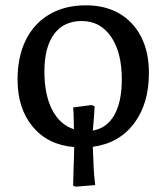

<svg xmlns="http://www.w3.org/2000/svg" viewBox="-20 -541 626 722"><path d="M265 161 255 157Q256 121 256.5 97Q257 73 258 53.5Q259 34 259 12Q160 4 103 -64.5Q46 -133 46 -242Q46 -328 77 -390.5Q108 -453 166 -487Q224 -521 303 -521Q376 -521 429 -490Q482 -459 511 -402Q540 -345 540 -267Q540 -150 483.5 -76Q427 -2 329 11Q331 51 332 83.5Q333 116 338 155ZM329 -50Q382 -59 410 -108.5Q438 -158 438 -243Q438 -344 397.5 -403Q357 -462 287 -462Q220 -462 183.5 -413Q147 -364 147 -272Q147 -185 176 -128.5Q205 -72 258 -55Q257 -80 257 -99.5Q257 -119 255 -137L325 -146L336 -141Q335 -119 333 -96Q331 -73 329 -50Z"/></svg>

Font: Text Regular
Style: Regular
Weight: 400
Designer: Latin by Veronika Burian and Jose Scaglione. Greek by Irene Vlachou. Cyrillic by Vera Evstafieva.
Foundry: TypeTogether
Version: Version 3.002